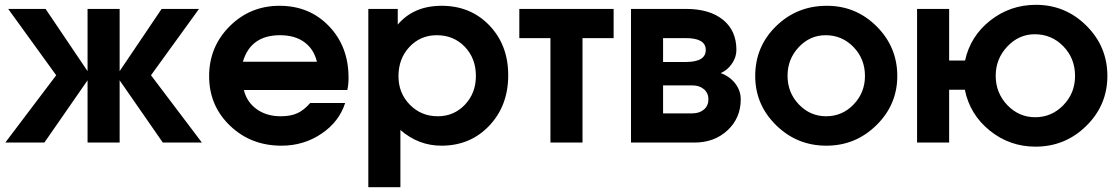

<svg xmlns="http://www.w3.org/2000/svg" viewBox="-20 -591 4639 796"><path d="M2 0 213 -279 14 -554H169L343 -296V-554H476V-296L650 -554H805L606 -279L817 0H655L476 -258V0H343V-258L164 0Z M1266 -164H1411Q1386 -86 1312.5 -36.5Q1239 13 1147 13Q1020 13 933.5 -70Q847 -153 847 -275Q847 -397 932 -482Q1017 -567 1139 -567Q1263 -567 1344 -482.5Q1425 -398 1425 -269Q1425 -240 1420 -218H991Q1003 -168 1044 -138.5Q1085 -109 1144 -109Q1185 -109 1212.5 -121.5Q1240 -134 1266 -164ZM987 -335H1294Q1281 -388 1241.5 -416.5Q1202 -445 1141 -445Q1019 -445 987 -335Z M1507 185V-554H1629V-489Q1695 -567 1811 -567Q1931 -567 2009 -485.5Q2087 -404 2087 -279Q2087 -153 2008.5 -70Q1930 13 1810 13Q1715 13 1640 -52V185ZM1795 -109Q1862 -109 1907.5 -157Q1953 -205 1953 -276Q1953 -349 1907 -397Q1861 -445 1791 -445Q1723 -445 1677.5 -396.5Q1632 -348 1632 -275Q1632 -205 1679 -157Q1726 -109 1795 -109Z M2262 0V-433H2133V-554H2524V-433H2395V0Z M2596 0V-554H2824Q2922 -554 2977.5 -509Q3033 -464 3033 -384Q3033 -354 3014.5 -327Q2996 -300 2968 -288Q3006 -274 3028.5 -244.5Q3051 -215 3051 -179Q3051 -102 2996.5 -51Q2942 0 2859 0ZM2729 -334H2823Q2906 -334 2906 -384Q2906 -433 2823 -433H2729ZM2729 -121H2850Q2880 -121 2898.5 -137Q2917 -153 2917 -179Q2917 -205 2898.5 -221Q2880 -237 2850 -237H2729Z M3111 -276Q3111 -398 3197.5 -482.5Q3284 -567 3408 -567Q3529 -567 3614.5 -481.5Q3700 -396 3700 -276Q3700 -157 3613.5 -72Q3527 13 3406 13Q3284 13 3197.5 -72Q3111 -157 3111 -276ZM3405 -109Q3472 -109 3519 -158Q3566 -207 3566 -276Q3566 -347 3518.5 -396Q3471 -445 3403 -445Q3338 -445 3291.5 -395.5Q3245 -346 3245 -277Q3245 -207 3292 -158Q3339 -109 3405 -109Z M4437 -276Q4437 -349 4388.5 -399Q4340 -449 4270 -449Q4204 -449 4156 -398Q4108 -347 4108 -277Q4108 -206 4156 -155.5Q4204 -105 4272 -105Q4340 -105 4388.5 -155Q4437 -205 4437 -276ZM3782 0V-554H3915V-340H3981Q4003 -441 4085.5 -506Q4168 -571 4275 -571Q4397 -571 4484 -484.5Q4571 -398 4571 -276Q4571 -155 4483.5 -69Q4396 17 4273 17Q4166 17 4083.5 -49.5Q4001 -116 3980 -219H3915V0Z"/></svg>

Font: Involve
Style: Bold
Weight: 700
Designer: Stefan Peev
Foundry: Context Ltd.
Version: Version 1.001